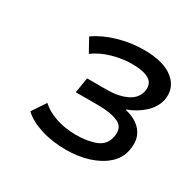

<svg xmlns="http://www.w3.org/2000/svg" viewBox="-112 -836 746 729"><g transform="rotate(30 261.5 -471.5)"><path d="M256 -233Q195 -233 145 -249Q95 -265 67 -292L107 -352Q131 -329 171.5 -315Q212 -301 261 -301Q313 -301 348.5 -315.5Q384 -330 391 -369Q399 -411 367 -426Q335 -441 278 -441H180L191 -508H275Q328 -508 363.5 -525Q399 -542 406 -577Q412 -610 388 -625.5Q364 -641 312 -641Q270 -641 226.5 -628.5Q183 -616 150 -592L118 -650Q158 -678 213 -694Q268 -710 325 -710Q412 -710 454.5 -675Q497 -640 487 -585Q478 -548 448.5 -521.5Q419 -495 379 -480L378 -478Q409 -471 431 -455.5Q453 -440 463.5 -415Q474 -390 467 -353Q460 -315 429.5 -288Q399 -261 354 -247Q309 -233 256 -233Z"/></g></svg>

Font: Nunito Sans 7pt SemiExpanded Medium
Style: Italic
Weight: 500
Width: 6
Italic angle: -9°
Designer: Vernon Adams
Foundry: Vernon Adams
Version: Version 3.101;gftools[0.9.27]